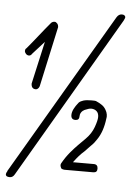

<svg xmlns="http://www.w3.org/2000/svg" viewBox="-52 -660 528 744"><g transform="rotate(5 212.0 -288.0)"><path d="M58 -438 59 -439Q54 -431 47 -431Q40 -431 35 -436.5Q30 -442 30 -448Q30 -454 34 -458V-457Q56 -483 78 -511Q100 -539 122 -565Q128 -570 135 -570Q140 -570 145 -564.5Q150 -559 150 -550L99 -316Q97 -310 93 -306.5Q89 -303 85 -303Q67 -303 67 -324L104 -489ZM274 -236Q263 -227 263 -214Q263 -198 248 -198Q231 -198 231 -216Q231 -237 255 -266Q261 -272 272.5 -275.5Q284 -279 304 -279Q318 -279 321 -278Q335 -272 345 -265Q355 -258 361 -247Q366 -239 367.5 -229.5Q369 -220 367 -213Q361 -163 339 -131Q329 -115 317 -104L293 -79Q274 -63 253 -34H334Q350 -34 350 -17Q350 -2 335 -2H223Q216 -2 210 -6Q206 -14 206 -18Q206 -23 208 -26Q222 -51 238 -70Q254 -89 267 -102L294 -129Q316 -151 325.5 -177.5Q335 -204 335 -217Q335 -232 326.5 -239.5Q318 -247 305 -247Q297 -247 281 -240L277 -238L275 -236ZM372 -608Q380 -621 392 -621Q399 -621 402.5 -618Q406 -615 406 -611Q406 -608 401 -598L33 32Q26 45 14 45Q-2 45 -2 35Q-2 30 3 23H2Z"/></g></svg>

Font: Gruenewald VA
Style: Regular
Weight: 400
Designer: Peter Wiegel
Foundry: Peter Wiegel, nach dem Schriftentwurf von Dr. H. Gr¸newald
Version: Version 0.007